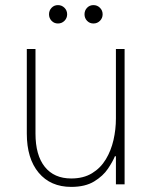

<svg xmlns="http://www.w3.org/2000/svg" viewBox="-20 -722 598 752"><path d="M346 -630Q331 -630 321 -640.5Q311 -651 311 -666Q311 -681 321 -691.5Q331 -702 346 -702Q361 -702 371.5 -691.5Q382 -681 382 -666Q382 -651 371.5 -640.5Q361 -630 346 -630ZM207 -630Q192 -630 182 -640.5Q172 -651 172 -666Q172 -681 182 -691.5Q192 -702 207 -702Q222 -702 232.5 -691.5Q243 -681 243 -666Q243 -651 232.5 -640.5Q222 -630 207 -630ZM259 10Q178 10 131.5 -45.5Q85 -101 85 -199V-530H119V-199Q119 -114 155.5 -68.5Q192 -23 259 -23Q307 -23 340.5 -43.5Q374 -64 394.5 -98Q415 -132 424.5 -173.5Q434 -215 434 -258V-530H468V0H434V-110H430Q422 -90 403 -61.5Q384 -33 349 -11.5Q314 10 259 10Z"/></svg>

Font: Be Vietnam Pro Thin
Style: Regular
Weight: 100
Designer: Lam Bao, Tony Le, Vietanh Nguyen
Foundry: Yellow Type Foundry
Version: Version 1.002; ttfautohint (v1.8.3)